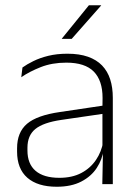

<svg xmlns="http://www.w3.org/2000/svg" viewBox="-20 -701 518 731"><path d="M369.5 0 372 -125 370 -131.5V-290L370.5 -328Q370.5 -394.5 337 -428.5Q303.5 -462.5 232.5 -462.5Q178.5 -462.5 135.2 -445.5Q92 -428.5 61 -407L65.5 -444Q82 -456 106.8 -468.2Q131.5 -480.5 164 -488.5Q196.5 -496.5 237 -496.5Q282 -496.5 314.8 -485Q347.5 -473.5 368.5 -451.8Q389.5 -430 399.5 -399Q409.5 -368 409.5 -328.5V0ZM196 10Q123.5 10 84.2 -24.2Q45 -58.5 45 -124V-136.5Q45 -197.5 83 -229.8Q121 -262 208 -274.5L379.5 -300L381.5 -269L213.5 -244.5Q145 -234.5 114.8 -210Q84.5 -185.5 84.5 -138.5V-128Q84.5 -77 115.5 -50.5Q146.5 -24 206 -24Q254.5 -24 289.2 -42.2Q324 -60.5 345.2 -91.8Q366.5 -123 373 -162L383.5 -131H374.5Q369.5 -94 348.5 -61.8Q327.5 -29.5 289.5 -9.8Q251.5 10 196 10ZM318.5 -681H365V-680L253 -553H215.5V-554Z"/></svg>

Font: Anek Gurmukhi Medium ExtraLight
Style: Regular
Weight: 250
Version: Version 1.003